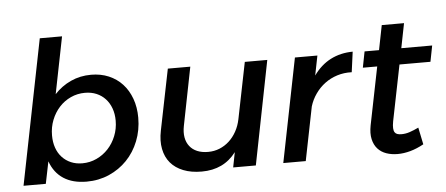

<svg xmlns="http://www.w3.org/2000/svg" viewBox="-50 -857 2272 979"><g transform="rotate(-5 1086.0 -367.5)"><path d="M426 -534Q475.5 -534 516.2 -516.8Q557 -499.5 586 -468Q615 -436.5 631 -392.5Q647 -348.5 647 -295Q647 -231 625 -175.8Q603 -120.5 564 -80Q525 -39.5 472 -16.2Q419 7 357 7Q286 7 239 -23.5Q192 -54 171 -113L148 0H34L182 -742H296L238 -451Q274 -490 321.8 -512Q369.5 -534 426 -534ZM387 -445Q348 -445 314 -429.2Q280 -413.5 255 -386Q230 -358.5 215.5 -321.8Q201 -285 201 -243Q201 -208 211 -179.5Q221 -151 239.8 -130.8Q258.5 -110.5 284.8 -99.2Q311 -88 343 -88Q382 -88 416.2 -104Q450.5 -120 476 -147.5Q501.5 -175 516.2 -211.8Q531 -248.5 531 -290Q531 -325 520.5 -353.5Q510 -382 491.2 -402.2Q472.5 -422.5 446 -433.8Q419.5 -445 387 -445Z M946 7Q892 7 851.8 -9Q811.5 -25 786.8 -54.2Q762 -83.5 753.8 -125.5Q745.5 -167.5 756 -219L819 -531H934L875 -233Q868.5 -200.5 873.2 -174Q878 -147.5 892.8 -128.8Q907.5 -110 931.2 -100Q955 -90 987 -90Q1018 -90 1045.2 -101Q1072.5 -112 1094.5 -132Q1116.5 -152 1132.2 -180.2Q1148 -208.5 1155 -243L1213 -531H1328L1223 0H1107L1122 -77Q1059 7 946 7Z M1584.5 -531 1564.5 -430.5Q1601.5 -482.5 1652.2 -508.5Q1703 -534.5 1765.5 -535L1751.5 -431Q1712 -432.5 1677 -421.5Q1642 -410.5 1613.8 -389.5Q1585.5 -368.5 1564.8 -339Q1544 -309.5 1533.5 -275L1478.5 0H1363.5L1469.5 -531Z M2039 -657 2014 -531H2172L2156 -449H1997.5L1940 -163Q1936 -141.5 1936.8 -128Q1937.5 -114.5 1942.5 -107Q1947.5 -99.5 1956.2 -96.8Q1965 -94 1977 -94Q1998 -94 2019 -101Q2040 -108 2065 -120L2083 -33Q2047.5 -13.5 2013.8 -4.2Q1980 5 1949 5Q1917.5 5 1891 -4.2Q1864.5 -13.5 1847 -33Q1829.5 -52.5 1822.8 -82.2Q1816 -112 1824 -153L1883.5 -449H1810L1826 -531H1900L1925 -657Z"/></g></svg>

Font: Argentum Sans
Style: Italic
Weight: 400
Italic angle: -11.3099°
Designer: Julieta Ulanovsky, Owen Earl, Rasmus Andersson, Cristiano Sobral
Foundry: The Argentum Sans Project Authors
Version: Version 3.131; ttfautohint (v1.8.4.7-5d5b-dirty)